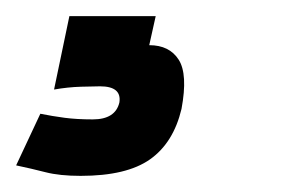

<svg xmlns="http://www.w3.org/2000/svg" viewBox="-82 -20 353 238"><path d="M42 87Q35 87 18.5 87.5Q2 88 -15 91L4 0H111L103 36Q128 36 139.5 54Q151 72 143 115Q133 157 104 177.5Q75 198 18 198Q-8 198 -25.5 193.5Q-43 189 -62 185L-32 121Q-17 124 -2 126Q13 128 33 128Q61 128 66 107Q69 87 42 87Z"/></svg>

Font: Epunda Sans ExtraBold
Style: Italic
Weight: 800
Italic angle: -12.0243°
Designer: Simon Atzbach
Foundry: typofactur
Version: Version 2.204; ttfautohint (v1.8.4.7-5d5b)